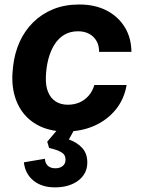

<svg xmlns="http://www.w3.org/2000/svg" viewBox="-20 -566 617 841"><path d="M267.4 10Q208.6 10 162.3 -9.8Q116 -29.6 85 -67.1Q54 -104.7 41.4 -157.4Q28.9 -210 37.4 -275.7Q43.9 -333.6 66.1 -382.7Q88.4 -431.9 125.7 -468.6Q163 -505.4 213.4 -525.9Q263.9 -546.3 327.3 -546.3Q395.7 -546.3 446.6 -520.2Q497.4 -494.1 526.2 -447.5Q555 -400.9 555.7 -338.9H414.1Q414.3 -366.6 402.6 -386.8Q390.9 -407 370.2 -418Q349.6 -429 321.6 -429Q287.3 -429 261.5 -413.6Q235.7 -398.1 218.5 -370.7Q201.3 -343.3 191.8 -307.1Q182.3 -270.9 180.9 -229Q179.4 -189.3 191 -162.1Q202.6 -134.9 224.6 -121.1Q246.6 -107.3 276.9 -107.3Q305.4 -107.3 328.4 -117.4Q351.4 -127.6 368.1 -146.6Q384.9 -165.6 393.3 -193.6H534.6Q524.1 -131.7 486.9 -85.9Q449.6 -40.1 393.1 -15.1Q336.6 10 267.4 10ZM220.4 254.7Q163.3 254.7 126.8 225.3Q90.3 195.9 84.6 145L176.9 129.4Q177 147.3 188.7 159.2Q200.4 171.1 222.7 171.1Q242.4 171.1 254.7 161.1Q267 151.1 267 133.3Q267 111.4 248.8 100.9Q230.6 90.3 195 81.9L186.9 54.6L250 -19.6L314.1 -13.7L281.7 44.9Q318.4 58.1 340.4 82.4Q362.4 106.6 362.4 146.1Q362.4 194.9 322.9 224.8Q283.4 254.7 220.4 254.7Z"/></svg>

Font: Mona Sans ExtraLight
Style: Italic
Weight: 200
Italic angle: -11.6951°
Designer: Deni Anggara
Foundry: GitHub
Version: Version 2.000